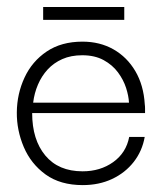

<svg xmlns="http://www.w3.org/2000/svg" viewBox="-20 -527 485 557"><path d="M220 10Q155 10 112.3 -20.8Q69.7 -51.7 49 -100.4Q28.3 -149.2 28.8 -201.2Q29.3 -255 51.2 -302Q73 -349 115.5 -377.6Q158 -406.2 219.2 -406.2Q269.8 -406.2 309.2 -383.8Q348.7 -361.3 372.7 -320.5Q396.7 -279.7 400 -224.2Q400.8 -219.2 400.8 -212Q400.8 -204.8 400.8 -199H73.3Q73.3 -121.7 111.5 -75.8Q149.7 -30 219.5 -30Q271 -30 308.5 -56.8Q346 -83.7 354.8 -129.7H399.8Q392.7 -89 368 -57.3Q343.3 -25.7 305.3 -7.8Q267.3 10 220 10ZM76.2 -229.2H354.2Q353.3 -248.3 345.8 -271.9Q338.2 -295.5 322.2 -317.1Q306.2 -338.7 280.5 -352.7Q254.8 -366.7 218.7 -366.7Q185.8 -366.7 160.8 -355.6Q135.8 -344.5 118.2 -325.4Q100.7 -306.3 90.1 -281.5Q79.5 -256.7 76.2 -229.2ZM105.2 -469.3V-506.7H340.5V-469.3Z"/></svg>

Font: Darker Grotesque Light
Style: Regular
Weight: 300
Designer: Gabriel Lam
Foundry: TypeRant
Version: Version 1.000;gftools[0.9.28]